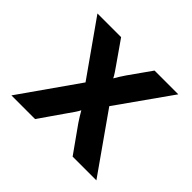

<svg xmlns="http://www.w3.org/2000/svg" viewBox="-124 -668 826 826"><g transform="rotate(45 288.5 -255.5)"><path d="M30 0 216 -265 42.5 -511H186.5L257 -410Q265.5 -398 274.2 -385Q283 -372 288 -361.5Q294 -372 302.2 -385.2Q310.5 -398.5 318.5 -410L390 -511H534.5L360.5 -265L547 0H402.5L318 -119Q310 -130.5 302 -143.8Q294 -157 288 -167.5Q283 -157 274 -143.8Q265 -130.5 257 -119.5L174 0Z"/></g></svg>

Font: Undotted
Style: Bold
Weight: 700
Designer: Delve Withrington, Dave Bailey, Thomas Jockin
Foundry: Delve Fonts LLC
Version: Version 4.000